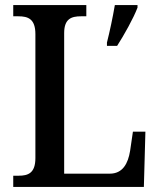

<svg xmlns="http://www.w3.org/2000/svg" viewBox="-20 -734 626 754"><path d="M32 0H545L551 -217H502L491 -142C483 -92 462 -52 411 -52H232V-604C232 -660 260 -670 298 -670H319V-714H32V-670H52C90 -670 119 -660 119 -600V-113C119 -54 90 -44 54 -44H32ZM400 -567V-554H440C467 -596 504 -662 520 -704V-714H431C423 -667 411 -610 400 -567Z"/></svg>

Font: Noto Serif Armenian SemiCondensed Medium
Style: Regular
Weight: 500
Width: 4
Designer: Monotype Design Team
Foundry: Monotype Imaging Inc.
Version: Version 2.008